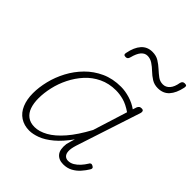

<svg xmlns="http://www.w3.org/2000/svg" viewBox="-218 -919 1072 1072"><g transform="rotate(45 317.5 -383.5)"><path d="M191 17Q150 17 119.5 -3Q89 -23 73.5 -60Q58 -97 58 -146Q58 -192 70.5 -243.5Q83 -295 109 -344Q135 -393 174 -432.5Q213 -472 264.5 -495.5Q316 -519 381 -519Q414 -519 450.5 -508Q487 -497 516 -476L524 -500Q528 -508 533 -511.5Q538 -515 547 -515Q559 -515 561.5 -508.5Q564 -502 562 -494L436 -109Q426 -77 427 -57Q428 -37 438 -27Q448 -17 464 -17Q482 -17 499 -27Q516 -37 530.5 -53Q545 -69 556 -87Q559 -94 565 -96.5Q571 -99 580 -94Q588 -90 589 -84Q590 -78 585 -71Q573 -51 555 -30.5Q537 -10 513 3Q489 16 458 16Q440 16 426 10Q412 4 403 -7.5Q394 -19 391 -36.5Q388 -54 391 -77Q394 -90 398 -103Q402 -116 406 -129Q367 -74 328 -41.5Q289 -9 254 4Q219 17 191 17ZM100 -148Q100 -109 110 -80Q120 -51 142 -34.5Q164 -18 198 -18Q234 -18 274.5 -40.5Q315 -63 357 -111.5Q399 -160 441 -238L505 -442Q467 -468 435.5 -476.5Q404 -485 375 -485Q320 -485 275 -463.5Q230 -442 197.5 -406Q165 -370 143 -326Q121 -282 110.5 -235.5Q100 -189 100 -148ZM281 -654Q262 -654 267 -673Q277 -725 302 -753Q327 -781 367 -781Q397 -781 418.5 -767.5Q440 -754 458.5 -737Q477 -720 495 -706.5Q513 -693 536 -693Q559 -693 575.5 -711.5Q592 -730 598 -766Q602 -784 619 -784Q630 -784 633 -780Q636 -776 634 -765Q623 -713 598 -685.5Q573 -658 531 -658Q503 -658 481.5 -671.5Q460 -685 442 -702.5Q424 -720 404.5 -733Q385 -746 363 -746Q342 -746 326.5 -728Q311 -710 301 -671Q299 -663 294.5 -658.5Q290 -654 281 -654Z"/></g></svg>

Font: Playwrite MX Thin
Style: Regular
Weight: 250
Designer: Veronika Burian, José Scaglione
Foundry: TypeTogether
Version: Version 1.002